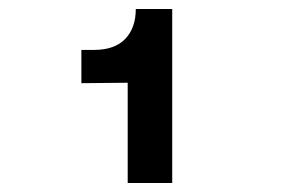

<svg xmlns="http://www.w3.org/2000/svg" viewBox="-20 -730 640 427"><path d="M264 -323V-546L161 -545V-619H189Q235 -619 258.5 -643.5Q282 -668 282 -710H363V-323Z"/></svg>

Font: Geist Mono
Style: Bold
Weight: 700
Monospace: yes
Designer: Basement.studio, Andrés Briganti, Mateo Zaragoza
Foundry: Basement.studio, Vercel, Andrés Briganti, Guido Ferreyra, Mateo Zaragoza
Version: Version 1.500; ttfautohint (v1.8.4.7-5d5b)